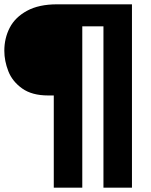

<svg xmlns="http://www.w3.org/2000/svg" viewBox="-26 -762 699 889"><path d="M197 -320Q122 -320 76.5 -352.5Q31 -385 12.5 -432.5Q-6 -480 -6 -527Q-6 -585 19 -633.5Q44 -682 99 -712Q154 -742 238 -742H585V107H453V-640H355V107H223V-320Z"/></svg>

Font: Gontserrat
Style: Bold
Weight: 700
Designer: Julieta Ulanovsky
Foundry: Julieta Ulanovsky
Version: Version 6.001